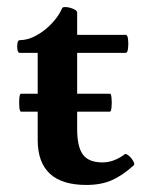

<svg xmlns="http://www.w3.org/2000/svg" viewBox="-20 -514 416 545"><path d="M225 11Q87 11 87 -117V-364H36Q31 -364 29.5 -373Q28 -382 29.5 -391Q31 -400 36 -400Q59 -400 83.5 -413.5Q108 -427 127.5 -448Q147 -469 156 -490Q157 -494 164.5 -494Q172 -494 179 -492Q186 -490 192.5 -486.5Q199 -483 199 -478V-415H337Q342 -415 343.5 -402.5Q345 -390 343.5 -377Q342 -364 337 -364H199V-148Q199 -97 215.5 -75Q232 -53 271 -53Q303 -53 334 -76Q337 -79 345 -72.5Q353 -66 358 -57Q363 -48 360 -45Q328 -16 297.5 -2.5Q267 11 225 11ZM39.8 -197Q36 -197 34.9 -210Q33.8 -223 34.9 -235.5Q36 -248 39.8 -248H292.5Q295.5 -248 296.6 -235.5Q297.8 -223 296.6 -210Q295.5 -197 291.8 -197Z"/></svg>

Font: Junicode SmExp
Style: Bold
Weight: 700
Width: 6
Designer: Peter S. Baker
Version: Version 2.205; ttfautohint (v1.8.4)